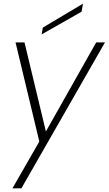

<svg xmlns="http://www.w3.org/2000/svg" viewBox="-20 -775 594 1050"><path d="M97 255 554 -543H506L231 -56L114 -543H65L195 -1L48 255ZM426 -711 434 -755 214 -624 208 -587Z"/></svg>

Font: Momo Neue ExtLt
Style: Italic
Weight: 200
Italic angle: -10°
Designer: Ninad Kale (Devanagari), Jonny Pinhorn (Latin)
Foundry: Indian Type Foundry
Version: 4.004